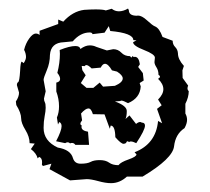

<svg xmlns="http://www.w3.org/2000/svg" viewBox="-20 -634 484 443"><path d="M236.3 -211.4Q223.6 -211.4 206.8 -216.1Q189.9 -220.7 180.2 -220.7L141.6 -217.8L94.2 -243.7L98.6 -256.3L79.1 -251L76.7 -253.9L77.1 -259.8Q77.1 -269.5 70.3 -272L66.9 -268.6Q64 -280.3 51.3 -290L60.1 -302.7L48.3 -303.7Q48.3 -318.4 38.6 -334.2Q28.8 -350.1 28.8 -360.8Q28.8 -373.5 17.6 -391.6L16.6 -399.9Q23.9 -410.6 23.9 -420.4L19 -437.5Q19 -442.9 22 -444.6Q24.9 -446.3 26.4 -470.2Q27.3 -491.7 30.3 -491.7L34.7 -488.3Q40 -496.6 40 -502.4Q40 -510.7 35.6 -519Q39.1 -533.7 47.4 -545.2Q55.7 -556.6 62.5 -556.6Q67.9 -556.6 71.3 -553.2V-563L114.3 -578.6V-588.9L126 -584Q147.5 -607.9 174.3 -611.3Q189.9 -612.3 200.7 -612.3Q218.3 -612.3 224.1 -609.9L237.8 -613.8Q245.1 -607.9 254.4 -607.9Q264.6 -607.9 275.4 -614.3L277.3 -610.4Q277.3 -597.7 295.9 -597.7L298.3 -598.1Q307.1 -598.1 318.8 -587.4Q332 -575.2 337.4 -573.2Q347.7 -569.3 355 -548.8L378.4 -540Q378.4 -531.2 384.3 -525.4Q390.1 -519.5 390.6 -510.7Q390.6 -497.1 404.3 -481.9L400.9 -471.7L401.4 -454.1L414.1 -436.5Q412.6 -433.1 412.6 -430.2Q412.6 -426.3 415.5 -423.8Q415.5 -409.7 407.7 -394.5V-372.1Q411.6 -365.2 411.6 -357.4Q411.6 -349.1 405.8 -338.4Q384.8 -324.7 381.6 -296.4Q378.4 -268.1 309.1 -226.6H272.9Q256.3 -211.4 236.3 -211.4ZM253.4 -252.9Q258.3 -259.8 276.6 -266.1Q294.9 -272.5 294.9 -277.8L290.5 -282.7Q339.8 -301.8 344.7 -355L354 -349.6L342.3 -382.8L353 -391.1L344.7 -404.3Q356.9 -416.5 356.9 -428.2Q356.9 -440.4 344.7 -452.1Q349.1 -454.6 349.1 -457Q349.1 -459.5 345.7 -461.4Q345.7 -471.2 341.1 -478.5Q336.4 -485.8 336.4 -490.7L337.4 -501Q337.4 -508.8 312.3 -518.6Q287.1 -528.3 287.1 -536.6L294.9 -541L287.6 -541.5Q287.6 -557.6 234.4 -562.5L231 -573.7L221.2 -558.6L193.4 -555.2Q192.9 -559.1 187 -559.1Q165.5 -559.1 147.9 -538.6L127.4 -536.6Q97.2 -535.6 95.2 -507.3Q95.2 -488.8 87.9 -471.7Q80.6 -454.6 80.6 -449.7L85.4 -423.3L81.5 -406.7Q81.5 -401.4 83.5 -397.9Q85.4 -394.5 85.4 -385.3Q85.4 -377.9 83 -365.7Q80.6 -353.5 80.6 -338.9Q80.6 -308.6 113.3 -293.5Q143.1 -288.6 148.4 -269Q152.3 -256.3 166 -256.3Q181.6 -256.3 189.2 -260.5Q196.8 -264.6 210 -264.6Q223.6 -264.6 231.7 -258.8Q239.7 -252.9 253.4 -252.9ZM185.5 -299.8H153.8Q150.9 -304.2 146 -304.2Q144 -304.2 141.6 -303.2Q139.2 -305.7 136.2 -305.7Q133.3 -305.7 130.4 -303.7L109.4 -308.1Q122.1 -332.5 122.1 -342.8Q122.1 -350.1 116.7 -352.5L113.8 -346.7L111.3 -362.8Q116.2 -374 116.2 -388.7Q116.2 -405.8 109.9 -422.9V-443.4Q118.7 -445.3 118.7 -451.7Q118.7 -458 112.3 -465.8Q118.2 -488.8 118.2 -509.8L117.7 -518.6Q140.6 -527.8 153.8 -527.8Q164.1 -527.8 165.5 -521Q176.8 -529.3 187 -529.3Q195.3 -529.3 202.1 -525.9L226.6 -517.6L241.2 -520.5Q252.4 -520.5 260 -512.5Q267.6 -504.4 280.3 -504.4Q281.7 -501.5 283.2 -501.5Q284.7 -501.5 285.6 -504.9L288.6 -502.4L291 -502.9Q300.3 -502.9 302.7 -485.8L298.8 -479.5L309.6 -465.3L311.5 -448.2L302.2 -442.4L304.7 -434.6Q303.2 -407.7 275.4 -396Q264.2 -401.9 260.3 -401.9Q258.3 -401.9 257.8 -400.9L245.1 -399.9Q272.5 -390.1 272.5 -377.9Q272.5 -365.7 269.5 -359.4L278.8 -367.7L293.9 -348.1Q299.3 -352.5 303.2 -352.5Q305.2 -352.5 307.1 -351.1Q314.5 -351.1 314.5 -344.2Q314.5 -334 294.4 -303.7Q286.6 -307.6 281.7 -307.6Q279.3 -307.6 277.8 -306.2Q275.4 -308.1 273.9 -308.1Q272.5 -308.1 271.5 -305.4Q270.5 -302.7 265.1 -302.2Q259.3 -302.2 246.1 -317.4Q245.6 -344.2 235.4 -344.2L233.4 -336.9L221.2 -370.1L194.3 -370.6Q190.4 -383.8 184.1 -383.8Q177.2 -383.8 167 -372.1L169.4 -356.4Q165.5 -351.6 165.5 -348.6Q165.5 -345.7 168.5 -344.7Q168 -343.3 168 -341.3Q168 -332.5 183.1 -330.1ZM195.3 -431.2 210 -443.4 217.8 -434.1 245.1 -436Q263.2 -443.8 263.2 -453.1Q263.2 -460.4 250 -468.8L238.3 -471.7Q229.5 -486.8 222.2 -486.8Q216.8 -486.8 212.4 -478L191.4 -476.1Q183.6 -483.9 179.2 -483.9Q176.8 -483.9 175.3 -481.4L168.5 -481.9L169.9 -472.2L177.7 -460.4L166.5 -442.4L179.7 -431.2Z"/></svg>

Font: Truetypewriter PolyglOTT
Style: Regular
Weight: 400
Designer: Sergey Beatoff a.k.a. Sam_T
Version: Version 3.76